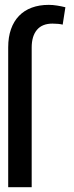

<svg xmlns="http://www.w3.org/2000/svg" viewBox="-20 -781 307 801"><path d="M14.2 0V-583.1Q14.2 -626.4 25.9 -659.4Q37.6 -692.5 59.5 -715Q81.3 -737.6 112.6 -749.1Q143.8 -760.7 183.2 -760.7Q200.3 -760.7 218 -757.8Q235.8 -755 252.8 -750.7L241.5 -678.3Q224.4 -682.5 198.9 -682.5Q155.9 -682.5 134.1 -656.4Q112.2 -630.3 112.2 -583.1V0Z"/></svg>

Font: Fast_Sans
Style: Regular
Weight: 400
Designer: Rasmus Andersson
Foundry: rsms
Version: Version 3.018;git-588b23468